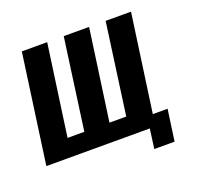

<svg xmlns="http://www.w3.org/2000/svg" viewBox="-106 -612 850 818"><g transform="rotate(-20 318.5 -203.0)"><path d="M460 89 472 0H3L72 -495H187L129 -82H205L262 -495H377L319 -82H395L452 -495H567L505 -53H572L552 89Z"/></g></svg>

Font: Alumni Sans
Style: Bold Italic
Weight: 700
Italic angle: -8°
Designer: Robert E. Leuschke
Foundry: Robert E. Leuschke
Version: Version 1.016